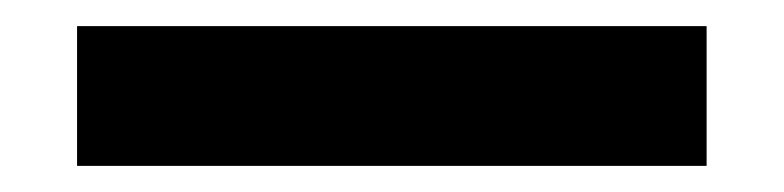

<svg xmlns="http://www.w3.org/2000/svg" viewBox="-20 -20 600 147"><path d="M39 107V0H521V107Z"/></svg>

Font: Txt Sans SemiBold
Style: Regular
Weight: 600
Designer: Open Source
Foundry: XRLN
Version: Version 1.0